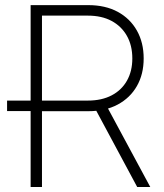

<svg xmlns="http://www.w3.org/2000/svg" viewBox="-20 -748 658 768"><path d="M124.5 -303.7H8.3V-345.7H124.5ZM102.5 0V-727.5H333Q401.4 -727.5 450.9 -700.7Q500.5 -673.8 527.6 -625.7Q554.7 -577.6 554.7 -514.2Q554.7 -451.2 527.6 -403.8Q500.5 -356.4 450.9 -329.8Q401.4 -303.2 333 -303.2H127.4V-345.7H332Q386.7 -345.7 426.5 -366.5Q466.3 -387.2 487.8 -425.3Q509.3 -463.4 509.3 -514.2Q509.3 -566.4 487.5 -604.7Q465.8 -643.1 426.3 -664.3Q386.7 -685.5 331.5 -685.5H147.9V0ZM528.8 0 351.6 -330.1H403.3L581.1 0Z"/></svg>

Font: Inter 18pt ExtraLight
Style: Regular
Weight: 250
Designer: Rasmus Andersson
Foundry: rsms
Version: Version 4.001;git-66647c0bb